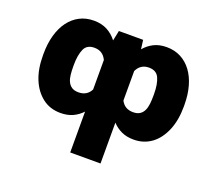

<svg xmlns="http://www.w3.org/2000/svg" viewBox="-125 -724 1236 1099"><g transform="rotate(20 493.0 -175.0)"><path d="M63.9 -275.6Q63.9 -338.1 78.3 -389Q92.7 -440 119.7 -476.4Q146.7 -512.8 185 -532.7Q223.4 -552.6 271.3 -552.6Q318.2 -552.6 352.6 -534.3Q387.1 -516 411.9 -483.7L424.7 -545.5H572.4L579.5 -490.4Q604 -519.5 636.9 -536Q669.7 -552.6 714.5 -552.6Q762.4 -552.6 800.8 -532.7Q839.1 -512.8 866.1 -476.4Q893.1 -440 907.5 -389Q921.9 -338.1 921.9 -275.6V-265.6Q921.9 -184.3 896.7 -122.5Q883.9 -91.6 865.9 -66.9Q848 -42.3 825.1 -25.2Q802.2 -8.2 774.9 0.9Q747.5 9.9 715.9 9.9Q672.9 9.9 641 -5Q609 -19.9 585.2 -45.8V203.1H400.6V-45.8Q376.8 -19.9 344.8 -5Q312.9 9.9 269.9 9.9Q206.3 9.9 160.5 -25.2Q113.6 -61.4 88.8 -122.2Q63.9 -182.9 63.9 -265.6ZM585.2 -180.4Q607.6 -136.4 659.1 -136.4Q684.7 -136.4 700.1 -146.7Q715.6 -157 723.9 -174.5Q732.2 -192.1 734.7 -215.6Q737.2 -239 737.2 -265.6V-275.6Q737.2 -336.3 720.5 -372.5Q704.2 -407.7 659.1 -407.7Q607.6 -407.7 585.2 -360.1ZM248.6 -265.6Q248.6 -239 251.1 -215.6Q253.6 -192.1 261.9 -174.5Q270.2 -157 285.7 -146.7Q301.1 -136.4 326.7 -136.4Q378.2 -136.4 400.6 -180.4V-360.1Q378.2 -407.7 326.7 -407.7Q281.2 -407.7 265.3 -372.5Q248.6 -335.2 248.6 -275.6Z"/></g></svg>

Font: Inter P Black
Style: Regular
Weight: 900
Designer: Rasmus Andersson
Foundry: rsms
Version: Version 3.018;git-588b23468